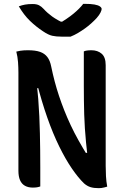

<svg xmlns="http://www.w3.org/2000/svg" viewBox="-20 -971 640 1001"><path d="M190 1Q182 4 173 5.5Q164 7 151 7Q127 7 110 -2.5Q93 -12 84.5 -31.5Q76 -51 76 -81Q76 -144 76 -208.5Q76 -273 76 -337Q76 -401 76 -465Q76 -529 76 -593Q76 -619 74 -647Q72 -675 65 -702Q77 -705 86.5 -706.5Q96 -708 105.5 -708.5Q115 -709 126 -709Q165 -709 189 -700.5Q213 -692 227 -673.5Q241 -655 247 -624Q255 -585 265 -547Q275 -509 287.5 -471.5Q300 -434 315 -396Q330 -358 348.5 -318.5Q367 -279 390 -238Q413 -197 440 -153L401 -174H462L437 -150Q432 -191 428.5 -228.5Q425 -266 422.5 -302Q420 -338 419 -374Q418 -410 417.5 -447Q417 -484 417 -525Q417 -570 417 -614.5Q417 -659 417 -703Q423 -706 433 -707.5Q443 -709 457 -709Q489 -709 510 -691Q531 -673 531 -631Q531 -567 531 -502Q531 -437 531 -371.5Q531 -306 531 -240Q531 -174 531 -107Q531 -80 532.5 -52.5Q534 -25 539 2Q532 4 524.5 6Q517 8 509.5 9Q502 10 495 10Q469 10 451.5 4.5Q434 -1 418 -15Q388 -44 355 -92Q322 -140 289 -207Q256 -274 226.5 -358Q197 -442 172 -540L204 -511H150L170 -542Q176 -498 179.5 -453.5Q183 -409 185 -364.5Q187 -320 188 -276Q189 -232 189.5 -188Q190 -144 190 -100Q190 -75 190 -50Q190 -25 190 1ZM348 -780Q339 -780 331.5 -780Q324 -780 315.5 -780Q307 -780 300 -780Q273 -780 252.5 -784.5Q232 -789 204 -808Q186 -820 169 -833.5Q152 -847 136 -862.5Q120 -878 105.5 -897Q91 -916 78 -938Q94 -944 110.5 -947Q127 -950 150 -950Q171 -950 183.5 -943.5Q196 -937 207 -925Q227 -903 252 -885Q277 -867 324 -844L267 -858Q284 -858 301 -858Q318 -858 335 -858L279 -843Q331 -873 363.5 -900Q396 -927 414 -951H420Q453 -951 472.5 -947.5Q492 -944 501 -937.5Q510 -931 510 -924Q510 -918 504 -905.5Q498 -893 484 -877Q471 -863 455.5 -849Q440 -835 422.5 -822.5Q405 -810 386.5 -799Q368 -788 348 -780Z"/></svg>

Font: Recursive Monospace Casual SemiBold
Style: Regular
Weight: 600
Version: Version 1.047